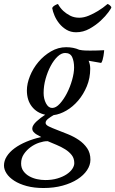

<svg xmlns="http://www.w3.org/2000/svg" viewBox="-78 -677 579 964"><path d="M367 -372Q375 -353 375 -332Q375 -285 358 -244Q341 -203 314.5 -172Q288 -141 255.5 -122Q223 -103 191 -99Q177 -91 164 -81Q151 -71 151 -60Q151 -50 167.5 -42Q184 -34 209 -24.5Q234 -15 263.5 -3Q293 9 318 26Q343 43 359.5 67Q376 91 376 125Q376 152 359 177.5Q342 203 311 223Q280 243 236.5 255Q193 267 140 267Q93 267 56 257Q19 247 -6.5 230.5Q-32 214 -45 194Q-58 174 -58 154Q-58 130 -44 108Q-30 86 -5 67.5Q20 49 54.5 34.5Q89 20 129 11Q128 10 121 6.5Q114 3 105.5 -2Q97 -7 90.5 -14.5Q84 -22 84 -32Q84 -40 90 -49.5Q96 -59 106 -68Q116 -77 127 -85.5Q138 -94 149 -101Q107 -110 82 -142Q57 -174 57 -223Q57 -257 72.5 -295.5Q88 -334 115 -366Q142 -398 178 -419Q214 -440 254 -440Q291 -440 320 -427Q335 -424 348 -423.5Q361 -423 374 -423Q390 -423 410.5 -423.5Q431 -424 445 -425Q445 -422 444 -414Q443 -406 441.5 -396Q440 -386 437 -376Q434 -366 430 -361ZM158 32Q141 32 118.5 39.5Q96 47 76 61.5Q56 76 42 96.5Q28 117 28 144Q28 166 39.5 182Q51 198 69 208Q87 218 108 222.5Q129 227 149 227Q183 227 210 219Q237 211 256 198.5Q275 186 285 171Q295 156 295 142Q295 118 282 101.5Q269 85 249 72.5Q229 60 206 50.5Q183 41 162 32ZM184 -135Q203 -135 222.5 -156.5Q242 -178 258 -209Q274 -240 284 -275.5Q294 -311 294 -338Q294 -369 284.5 -390Q275 -411 249 -411Q230 -411 211 -393Q192 -375 176.5 -346Q161 -317 151 -281.5Q141 -246 141 -210Q141 -181 153 -158Q165 -135 184 -135ZM480 -643Q480 -642 480.5 -641.5Q481 -641 481 -640Q481 -636 466.5 -616Q452 -596 428 -573.5Q404 -551 372 -533Q340 -515 304 -515Q277 -515 256 -527.5Q235 -540 220 -558.5Q205 -577 196 -598Q187 -619 184 -637Q188 -645 197 -650Q206 -655 213 -657Q224 -637 240 -622Q254 -609 274 -598.5Q294 -588 320 -588Q343 -588 368 -598.5Q393 -609 414 -622Q439 -637 462 -657Q472 -654 480 -643Z"/></svg>

Font: Lusitana
Style: Italic
Weight: 400
Italic angle: -12°
Designer: Ana Paula Megda
Foundry: Ana Paula Megda
Version: Version 1.000; ttfautohint (v1.1) -l 8 -r 50 -G 200 -x 14 -D